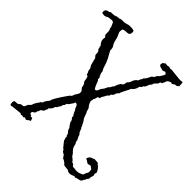

<svg xmlns="http://www.w3.org/2000/svg" viewBox="-224 -883 1047 1047"><g transform="rotate(45 299.0 -360.0)"><path d="M572.3 -99.6 575.2 -100.6Q578.1 -100.6 578.6 -97.7Q579.1 -94.7 582 -92.8Q585 -90.8 591.3 -80.6Q597.7 -70.3 597.7 -67.4L594.7 -55.7L597.7 -43.9L591.8 -23.4Q591.8 -18.6 592.8 -16.6Q586.9 -5.9 582 -2.9L583 0Q583 2.9 581.1 4.4Q579.1 5.9 577.1 8.3Q575.2 10.7 574.7 13.7Q574.2 16.6 569.8 22Q565.4 27.3 553.7 28.8Q542 30.3 534.2 35.2H532.2L526.4 32.2Q508.8 41 496.1 41Q483.4 41 475.6 33.2H471.7L445.3 30.3Q427.7 10.7 413.1 7.8Q411.1 2.9 407.7 -0.5Q404.3 -3.9 403.3 -8.8Q400.4 -8.8 392.6 -14.2Q384.8 -19.5 382.8 -22.5L383.8 -26.4Q381.8 -28.3 379.9 -28.8Q377.9 -29.3 376 -30.8Q374 -32.2 370.1 -37.6Q366.2 -43 355.5 -55.7Q344.7 -68.4 346.7 -70.3Q348.6 -72.3 345.7 -75.7Q342.8 -79.1 343.3 -81.5Q343.8 -84 343.8 -87.4Q343.8 -90.8 342.8 -91.8Q337.9 -93.8 338.9 -95.7Q339.8 -97.7 336.9 -104.5Q334 -111.3 329.1 -114.7Q324.2 -118.2 321.8 -128.4Q319.3 -138.7 310.5 -144.5V-147.5Q310.5 -149.4 309.1 -149.9Q307.6 -150.4 305.2 -153.8Q302.7 -157.2 301.3 -164.6Q299.8 -171.9 297.4 -175.8Q294.9 -179.7 292 -182.1Q289.1 -184.6 289.1 -186.5L290 -193.4V-194.3Q286.1 -198.2 280.8 -208.5Q275.4 -218.8 274.4 -223.6Q266.6 -232.4 263.2 -244.1Q259.8 -255.9 248 -255.9Q243.2 -255.9 243.2 -250.5Q243.2 -245.1 239.3 -243.2Q234.4 -236.3 229.5 -228Q224.6 -219.7 216.8 -216.8Q215.8 -206.1 210.4 -201.2Q205.1 -196.3 204.1 -184.6Q198.2 -179.7 195.3 -171.9Q192.4 -164.1 184.6 -160.2L180.7 -147.5Q175.8 -141.6 172.4 -137.2Q168.9 -132.8 164.1 -128.9V-127Q165 -120.1 161.1 -116.2Q157.2 -112.3 158.2 -105.5Q152.3 -99.6 145 -95.2Q137.7 -90.8 137.7 -82Q131.8 -76.2 132.3 -72.3Q132.8 -68.4 129.4 -63Q126 -57.6 119.6 -55.2Q113.3 -52.7 113.3 -45.9Q113.3 -39.1 115.7 -38.1Q118.2 -37.1 123 -35.6Q127.9 -34.2 127 -29.3Q127.9 -28.3 129.9 -28.3L135.7 -30.3Q137.7 -30.3 138.7 -29.3Q139.6 -25.4 141.6 -21.5Q143.6 -17.6 144.5 -12.7Q142.6 -9.8 138.2 -9.8Q133.8 -9.8 131.8 -4.9Q129.9 -2.9 126.5 -1.5Q123 0 120.1 2L110.4 -2.9Q105.5 -2.9 105 -0.5Q104.5 2 98.6 2L91.8 -1L84 2L74.2 -2.9L19.5 2.9Q13.7 4.9 11.7 4.9L3.9 3.9Q1 -2 1 -13.2Q1 -24.4 6.3 -25.9Q11.7 -27.3 21 -27.3Q30.3 -27.3 34.2 -32.2Q38.1 -37.1 42.5 -38.6Q46.9 -40 52.7 -40Q64.5 -40 68.4 -56.6Q72.3 -66.4 84 -75.2Q85.9 -79.1 87.9 -84Q92.8 -99.6 109.4 -121.1L110.4 -125Q112.3 -126 114.3 -126Q116.2 -126 118.2 -127.9Q123 -146.5 140.6 -164.1V-166Q140.6 -180.7 195.3 -257.8Q198.2 -261.7 201.7 -263.7Q205.1 -265.6 207 -269Q209 -272.5 209.5 -275.9Q210 -279.3 213.4 -285.2Q216.8 -291 221.7 -297.9Q226.6 -304.7 226.6 -314Q226.6 -323.2 221.2 -328.1Q215.8 -333 211.9 -338.9Q211.9 -357.4 198.2 -371.1Q194.3 -404.3 189 -404.8Q183.6 -405.3 181.6 -407.2Q179.7 -418 175.8 -423.3Q171.9 -428.7 171.9 -437.5Q171.9 -446.3 165 -453.1Q160.2 -461.9 158.2 -472.7Q156.2 -483.4 153.8 -489.3Q151.4 -495.1 152.3 -497.1Q153.3 -501 146 -507.8Q138.7 -514.6 138.7 -521.5Q140.6 -541 128.9 -548.8Q127 -551.8 127.4 -555.2Q127.9 -558.6 126.5 -561Q125 -563.5 123.5 -564Q122.1 -564.5 123 -566.4Q125 -566.4 125 -568.8Q125 -571.3 120.6 -575.7Q116.2 -580.1 111.8 -587.9Q107.4 -595.7 107.4 -604.5Q107.4 -613.3 109.4 -619.1Q107.4 -624 104.5 -626.5Q101.6 -628.9 99.6 -632.8Q98.6 -640.6 99.1 -649.4Q99.6 -658.2 97.7 -665Q95.7 -671.9 94.2 -671.9Q92.8 -671.9 92.8 -678.7Q92.8 -685.5 81.1 -709Q76.2 -713.9 69.3 -713.9L43 -710.9Q31.2 -702.1 20 -702.1Q8.8 -702.1 2.9 -705.1Q2 -707 2 -714.8Q2 -722.7 5.9 -727.1Q9.8 -731.4 15.6 -732.9Q21.5 -734.4 25.9 -734.9Q30.3 -735.4 32.2 -740.2Q39.1 -741.2 45.4 -740.7Q51.8 -740.2 60.5 -742.2Q69.3 -744.1 71.8 -746.1Q74.2 -748 83 -748Q91.8 -748 94.7 -750Q97.7 -752 104 -752.9Q110.4 -753.9 117.2 -752.9Q124 -752 138.7 -755.9Q149.4 -760.7 166 -760.7Q182.6 -760.7 192.4 -756.8Q195.3 -753.9 195.3 -744.1Q195.3 -734.4 187.5 -726.6Q177.7 -723.6 165.5 -723.6Q153.3 -723.6 144.5 -717.8Q142.6 -708 142.6 -701.2Q142.6 -694.3 147 -686.5Q151.4 -678.7 154.3 -670.9Q157.2 -663.1 158.2 -656.7Q159.2 -650.4 162.6 -639.2Q166 -627.9 172.9 -618.7Q179.7 -609.4 178.7 -590.8Q207 -542 213.4 -520.5Q219.7 -499 221.7 -494.6Q223.6 -490.2 224.6 -489.7Q225.6 -489.3 227.5 -485.4Q229.5 -481.4 230.5 -474.6Q230.5 -465.8 234.4 -459.5Q238.3 -453.1 237.8 -451.7Q237.3 -450.2 238.3 -448.2L242.2 -446.3Q243.2 -444.3 242.7 -441.9Q242.2 -439.5 242.2 -435.5Q242.2 -431.6 244.1 -431.2Q246.1 -430.7 249.5 -423.3Q252.9 -416 257.3 -403.8Q261.7 -391.6 269.5 -380.9Q282.2 -380.9 285.6 -391.6Q289.1 -402.3 291.5 -406.2Q293.9 -410.2 296.4 -412.1Q298.8 -414.1 302.2 -419.4Q305.7 -424.8 309.6 -434.6Q313.5 -444.3 321.3 -449.2Q323.2 -452.1 324.2 -455.6Q325.2 -459 327.1 -461.9L331.1 -463.9Q335 -471.7 337.4 -480Q339.8 -488.3 344.7 -495.1Q348.6 -502 352.1 -503.9Q355.5 -505.9 359.4 -508.8Q363.3 -511.7 366.2 -532.2Q376 -540 379.9 -552.2Q383.8 -564.5 388.7 -570.8Q393.6 -577.1 397 -579.1Q400.4 -581.1 402.3 -583.5Q404.3 -585.9 404.3 -587.4Q404.3 -588.9 405.8 -592.8Q407.2 -596.7 411.1 -601.1Q415 -605.5 415 -612.3Q422.9 -616.2 430.7 -631.8Q438.5 -647.5 438.5 -648.4Q442.4 -650.4 444.8 -653.3Q447.3 -656.2 452.1 -658.2Q453.1 -663.1 457 -670.9Q466.8 -677.7 475.6 -692.4Q484.4 -707 484.4 -710.9Q484.4 -714.8 480 -715.8Q475.6 -716.8 475.6 -720.7Q471.7 -720.7 460 -714.8Q453.1 -716.8 439.9 -719.7Q426.8 -722.7 426.8 -732.4Q426.8 -742.2 431.2 -745.1Q435.5 -748 442.4 -753.9H444.3L456.1 -752L467.8 -754.9Q469.7 -754.9 472.7 -753.9Q475.6 -752.9 479 -752Q482.4 -751 485.4 -752Q488.3 -752.9 491.2 -752.9L555.7 -746.1H568.4Q573.2 -746.1 579.1 -748Q583 -743.2 582.5 -734.4Q582 -725.6 584 -719.7Q578.1 -714.8 574.2 -711.4Q570.3 -708 560.5 -709Q558.6 -707 552.2 -703.1Q545.9 -699.2 543.9 -699.2L536.1 -702.1Q533.2 -702.1 523.9 -696.3Q514.6 -690.4 513.7 -685.1Q512.7 -679.7 511.7 -676.8L507.8 -673.8V-669.9Q507.8 -664.1 500.5 -662.6Q493.2 -661.1 493.2 -651.4Q493.2 -649.4 474.6 -630.9L470.7 -618.2Q462.9 -613.3 458 -598.1Q453.1 -583 444.3 -580.1Q444.3 -569.3 432.6 -564.5Q427.7 -543.9 419.4 -533.7Q411.1 -523.4 408.2 -524.4Q405.3 -514.6 392.6 -491.7Q379.9 -468.8 379.9 -460.9Q376 -459 374 -455.1Q372.1 -451.2 368.2 -449.2Q364.3 -429.7 357.4 -427.2Q350.6 -424.8 350.6 -414.1Q340.8 -407.2 336.9 -397.9Q333 -388.7 327.6 -381.3Q322.3 -374 323.2 -369.1V-366.2Q319.3 -364.3 310.5 -362.3Q308.6 -356.4 307.1 -349.1Q305.7 -341.8 300.8 -336.9Q301.8 -335.9 301.8 -334L298.8 -322.3Q298.8 -315.4 304.2 -304.7Q309.6 -293.9 313 -291Q316.4 -288.1 318.4 -283.7Q320.3 -279.3 321.3 -273.9Q322.3 -268.6 323.7 -265.1Q325.2 -261.7 326.7 -259.8Q328.1 -257.8 330.1 -252.9Q332 -248 334 -241.2Q335.9 -234.4 339.8 -226.6L349.6 -212.9L363.3 -186.5Q364.3 -184.6 363.8 -183.1Q363.3 -181.6 368.2 -177.7Q372.1 -169.9 375 -160.6Q377.9 -151.4 385.7 -146.5Q386.7 -136.7 391.6 -129.4Q396.5 -122.1 397.9 -117.2Q399.4 -112.3 398.9 -110.4Q398.4 -108.4 399.4 -106.4L406.2 -94.7Q407.2 -92.8 406.7 -91.3Q406.2 -89.8 410.6 -77.1Q415 -64.5 431.6 -49.8Q432.6 -45.9 436 -43.5Q439.5 -41 439.5 -36.1Q443.4 -34.2 453.1 -25.9Q462.9 -17.6 462.9 -12.7H464.8L474.6 -9.8Q479.5 1 486.8 2Q494.1 2.9 502.9 2.9L507.8 4.9Q525.4 4.9 538.1 -0.5Q550.8 -5.9 553.7 -8.8Q556.6 -21.5 561.5 -28.3Q566.4 -35.2 566.4 -41L564.5 -59.6Q558.6 -61.5 554.7 -65.9Q550.8 -70.3 544.9 -70.3L530.3 -66.4Q523.4 -68.4 517.6 -73.2Q511.7 -78.1 504.9 -80.1Q502.9 -82 502.9 -83.5Q502.9 -85 503.9 -85.9Q504.9 -86.9 506.8 -91.3Q508.8 -95.7 512.2 -99.1Q515.6 -102.5 520.5 -104.5Q525.4 -106.4 529.8 -107.4Q534.2 -108.4 537.1 -111.3Q567.4 -111.3 567.9 -106.4Q568.4 -101.6 572.3 -99.6Z"/></g></svg>

Font: Mountains of Christmas
Style: Regular
Weight: 400
Designer: Crystal Kluge
Foundry: Font Diner, Inc DBA Tart Workshop
Version: Version 1.003